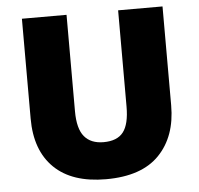

<svg xmlns="http://www.w3.org/2000/svg" viewBox="-52 -767 861 831"><g transform="rotate(-5 378.5 -352.0)"><path d="M684.1 -713.9V-284.2Q684.1 -148.9 607.4 -69.6Q530.8 9.8 376 9.8Q228.5 9.8 150.9 -65.9Q73.2 -141.6 73.2 -279.8V-713.9H267.1V-294.9Q267.1 -219.2 295.4 -185.1Q323.7 -150.9 378.9 -150.9Q438.5 -150.9 464.8 -185.1Q491.2 -219.2 491.2 -295.9V-713.9Z"/></g></svg>

Font: Open Sans ExtraBold
Style: Regular
Weight: 800
Designer: Monotype Design Team
Foundry: Monotype Imaging Inc.
Version: Version 3.003; ttfautohint (v1.8.4)